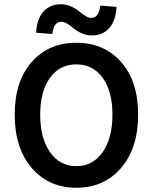

<svg xmlns="http://www.w3.org/2000/svg" viewBox="-20 -866 714 898"><path d="M48.8 -330.1Q48.8 -485.8 128.2 -575.9Q207.5 -666 336.9 -666Q466.8 -666 546.4 -576.2Q626 -486.3 626 -330.1Q626 -172.9 546.1 -80.3Q466.3 12.2 336.9 12.2Q208 12.2 128.4 -80.3Q48.8 -172.9 48.8 -330.1ZM148.9 -712.9Q152.3 -777.8 183.3 -812Q214.4 -846.2 264.2 -846.2Q289.1 -846.2 311.8 -836.2Q334.5 -826.2 348.4 -814.2Q362.3 -802.2 378.2 -792.2Q394 -782.2 407.2 -782.2Q442.4 -782.2 449.2 -839.8L524.9 -834Q521.5 -768.6 490.7 -734.4Q460 -700.2 410.2 -700.2Q385.3 -700.2 362.5 -710.2Q339.8 -720.2 325.9 -732.2Q312 -744.1 296.1 -754.2Q280.3 -764.2 267.1 -764.2Q230.5 -764.2 225.1 -707ZM168 -330.1Q168 -219.7 213.9 -154.3Q259.8 -88.9 336.9 -88.9Q414.1 -88.9 460 -154.3Q505.9 -219.7 505.9 -330.1Q505.9 -439 460.2 -502Q414.6 -564.9 336.9 -564.9Q259.3 -564.9 213.6 -502Q168 -439 168 -330.1Z"/></svg>

Font: Source Sans Pro Semibold
Style: Regular
Weight: 600
Designer: Paul D. Hunt
Foundry: Adobe Systems Incorporated
Version: Version 2.020;PS 2.0;hotconv 1.0.86;makeotf.lib2.5.63406